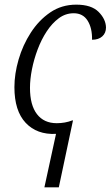

<svg xmlns="http://www.w3.org/2000/svg" viewBox="-20 -566 476 826"><path d="M221 10Q139 14 90.5 -37.5Q42 -89 42 -191Q42 -248 60 -310Q78 -372 112.5 -425.5Q147 -479 196 -512.5Q245 -546 308 -546Q373 -546 404 -515Q435 -484 436 -448Q436 -424 420 -409.5Q404 -395 376 -395Q377 -445 357 -477Q337 -509 297 -509Q262 -509 233 -487.5Q204 -466 181 -431Q158 -396 142 -353.5Q126 -311 117.5 -268Q109 -225 109 -188Q109 -114 139 -75Q169 -36 224 -36Q260 -36 291 -48H294L233 240H171Z"/></svg>

Font: Noto Serif SemiCondensed Light
Style: Italic
Weight: 300
Width: 4
Italic angle: -12°
Designer: Monotype Design Team
Foundry: Monotype Imaging Inc.
Version: Version 2.013; ttfautohint (v1.8.4.7-5d5b)